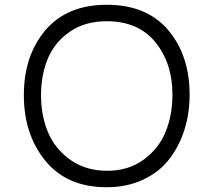

<svg xmlns="http://www.w3.org/2000/svg" viewBox="-20 -775 899 805"><path d="M80 -376Q80 -542 170.5 -648.5Q261 -755 428 -755Q595 -755 685 -649Q775 -543 775 -378Q775 -299 753 -230Q731 -161 689 -107Q647 -53 579.5 -21.5Q512 10 427 10Q261 10 170.5 -100.5Q80 -211 80 -376ZM703 -378Q703 -510 631.5 -598Q560 -686 427 -686Q337 -686 273.5 -642.5Q210 -599 181 -530.5Q152 -462 152 -376Q152 -290 181.5 -220Q211 -150 275.5 -104.5Q340 -59 429 -59Q518 -59 581.5 -105Q645 -151 674 -221.5Q703 -292 703 -378Z"/></svg>

Font: Biancoenero Regular
Style: Regular
Weight: 400
Designer: Riccardo Lorusso, Umberto Mischi
Foundry: Biancoenero Edizioni
Version: Version 0.000